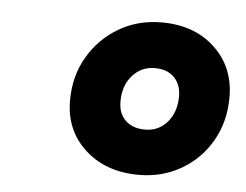

<svg xmlns="http://www.w3.org/2000/svg" viewBox="-35 -709 522 408"><g transform="rotate(5 226.0 -504.5)"><path d="M452 -522Q452 -470 428.5 -429Q405 -388 364.5 -364.5Q324 -341 274 -341Q204 -341 159.5 -381.5Q115 -422 115 -486Q115 -538 139 -579Q163 -620 203.5 -644Q244 -668 295 -668Q365 -668 408.5 -627Q452 -586 452 -522ZM222 -493Q222 -467 237.5 -452.5Q253 -438 279 -438Q308 -438 326.5 -459.5Q345 -481 345 -515Q345 -540 330 -555Q315 -570 289 -570Q260 -570 241 -548.5Q222 -527 222 -493Z"/></g></svg>

Font: Overused Grotesk
Style: Bold Italic
Weight: 700
Italic angle: -10°
Version: Version 0.003